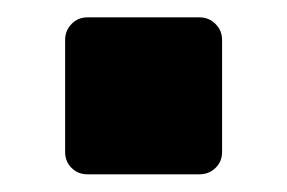

<svg xmlns="http://www.w3.org/2000/svg" viewBox="-20 -197 324 217"><path d="M78.8 0Q68.1 0 60.9 -7.2Q53.6 -14.5 53.6 -25.1V-151.9Q53.6 -162.5 60.9 -169.9Q68.1 -177.4 78.8 -177.4H205.5Q216.1 -177.4 223.6 -169.9Q231 -162.5 231 -151.9V-25.1Q231 -14.5 223.6 -7.2Q216.1 0 205.5 0Z"/></svg>

Font: Rubik Light
Style: Regular
Weight: 300
Designer: Hubert and Fischer
Foundry: Hubert and Fischer
Version: Version 2.300;gftools[0.9.30]